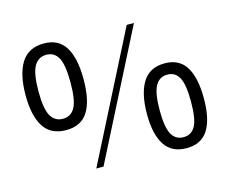

<svg xmlns="http://www.w3.org/2000/svg" viewBox="-103 -863 1225 1027"><g transform="rotate(-15 509.5 -349.5)"><path d="M214 -240Q129 -240 90 -301Q51 -362 51 -476Q51 -592 91 -655.5Q131 -719 216 -719Q297 -719 335 -658Q373 -597 373 -480Q373 -361 335 -300.5Q297 -240 214 -240ZM213 -303Q257 -303 279 -343Q301 -383 301 -481Q301 -578 279.5 -617.5Q258 -657 214 -657Q168 -657 145.5 -616Q123 -575 123 -478Q123 -383 145 -343Q167 -303 213 -303ZM671 -700H711L355 0H315ZM811 20Q729 20 690.5 -39.5Q652 -99 652 -210Q652 -324 691 -386.5Q730 -449 813 -449Q893 -449 930.5 -389Q968 -329 968 -214Q968 -98 930 -39Q892 20 811 20ZM810 -41Q854 -41 875.5 -80Q897 -119 897 -215Q897 -310 876 -348.5Q855 -387 811 -387Q767 -387 745 -347Q723 -307 723 -212Q723 -119 744.5 -80Q766 -41 810 -41Z"/></g></svg>

Font: Moderustic
Style: Regular
Weight: 400
Designer: Tural Alisoy
Foundry: TAFT Foundry
Version: Version 2.120